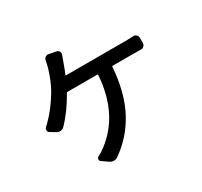

<svg xmlns="http://www.w3.org/2000/svg" viewBox="-168 -1017 1336 1273"><g transform="rotate(-30 500.0 -380.0)"><path d="M367.2 -618.2Q366.2 -614.3 370.1 -614.3H820.3Q854.5 -614.3 883.8 -616.2Q897.5 -617.2 907.7 -607.9Q918 -598.6 918 -585V-546.9Q918 -532.2 907.7 -522.5Q897.5 -512.7 883.8 -513.7Q846.7 -514.6 820.3 -514.6H668Q664.1 -514.6 664.1 -510.7Q650.4 -321.3 581.5 -189.9Q512.7 -58.6 390.6 26.4Q377.9 35.2 362.3 35.2Q362.3 35.2 362.3 35.2Q346.7 35.2 333 26.4L285.2 -6.8Q275.4 -12.7 276.4 -23.9Q277.3 -35.2 287.1 -41Q319.3 -57.6 342.8 -76.2Q536.1 -222.7 555.7 -510.7Q555.7 -514.6 551.8 -514.6H323.2Q319.3 -514.6 316.4 -510.7Q253.9 -399.4 180.7 -325.2Q169.9 -314.5 154.3 -313Q138.7 -311.5 125 -320.3L85.9 -343.8Q74.2 -350.6 74.2 -365.2Q74.2 -376 83 -383.8Q163.1 -456.1 232.4 -573.2Q264.6 -631.8 289.1 -711.9Q296.9 -738.3 301.8 -766.6Q303.7 -780.3 315.4 -789.1Q324.2 -794.9 334 -794.9Q336.9 -794.9 339.8 -793.9L393.6 -783.2Q407.2 -781.2 413.6 -769.5Q419.9 -757.8 415 -745.1Q412.1 -736.3 406.7 -722.2Q401.4 -708 399.4 -702.1Q378.9 -645.5 367.2 -618.2Z"/></g></svg>

Font: Gen Jyuu GothicL Medium
Style: Regular
Weight: 500
Designer: [Source Han Sans]
Ryoko NISHIZUKA  (kana & ideographs); Paul D. Hunt (Latin, Greek & Cyrillic); Wenlong ZHANG  (bopomofo
Version: Version 1.002.20150607